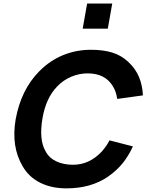

<svg xmlns="http://www.w3.org/2000/svg" viewBox="-20 -1046 826 1082"><path d="M612.5 -1026 587.5 -884.5H446L471 -1026ZM729 -221Q705 -168.5 672.2 -127.5Q639.5 -86.5 589.5 -51Q493 15.5 354 15.5Q270.5 15.5 207 -16Q143.5 -47.5 108.5 -107.5Q41.5 -219.5 68.5 -375Q99 -541.5 202 -645Q262 -705.5 336 -735.5Q410 -765.5 492.5 -765.5Q561 -765.5 612 -750Q663 -734.5 702 -698Q744 -659 763.2 -612.5Q782.5 -566 785.5 -508.5L640.5 -488.5Q635 -529 617.5 -557.5Q574.5 -632.5 474 -632.5Q425.5 -632.5 380 -613Q334.5 -593.5 301 -557.5Q239.5 -493.5 220 -382.5Q198 -258.5 237.5 -192.5Q257.5 -155 298.2 -136.2Q339 -117.5 391.5 -117.5Q484 -117.5 554 -192.5Q567.5 -208 578.2 -223.5Q589 -239 597 -255Z"/></svg>

Font: Russisch Sans ExtraBold
Style: Italic
Weight: 800
Width: 4
Italic angle: -10°
Designer: Michael Sharanda (font) & Cristiano Sobral (main changes)
Foundry: Michael Sharanda
Version: Version 2.00;September 8, 2020;FontCreator 13.0.0.2681 64-bi